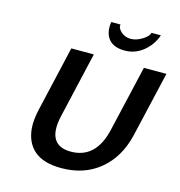

<svg xmlns="http://www.w3.org/2000/svg" viewBox="-134 -1063 1117 1194"><g transform="rotate(15 424.5 -466.0)"><path d="M693.8 -944.8H753.9Q731.4 -879.9 679 -837.4Q626.5 -794.9 560.1 -794.9Q488.3 -794.9 456.1 -835.2Q423.8 -875.5 434.1 -944.8H494.1Q488.8 -921.4 514.9 -898.2Q541 -875 577.1 -875Q613.3 -875 650.9 -898.4Q688.5 -921.9 693.8 -944.8ZM751 -298.8V-299.8Q716.8 -153.8 616.2 -70.3Q515.6 13.2 368.2 13.2Q253.9 13.2 194.8 -37.1Q135.7 -87.4 127.9 -179.2Q124 -230 139.2 -298.8L236.8 -722.2H381.8L284.2 -298.8Q261.7 -200.7 291 -150.9Q320.3 -101.1 398.9 -101.1Q561.5 -101.1 606 -298.8L704.1 -722.2H849.1Z"/></g></svg>

Font: Perun
Style: Bold Italic
Weight: 700
Italic angle: -12°
Foundry: Copyright (c) Stefan Peev, Context Ltd, 2016
Version: Version 001.000